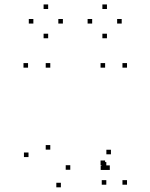

<svg xmlns="http://www.w3.org/2000/svg" viewBox="-20 -800 660 842"><path d="M446.2 -69.2V-89.2H426.2V-69.2ZM446.2 10V-10H426.2V10ZM537 10V-10H517V10ZM537 -503.3V-523.3H517V-503.3ZM441 -503.3V-523.3H421V-503.3ZM441 -76.2V-96.2H421V-76.2ZM105 -111.2V-131.2H85V-111.2ZM247 21.5V1.5H227V21.5ZM441.5 -54.7V-74.7H421.5V-54.7ZM461.5 -54.7V-74.7H441.5V-54.7ZM466.5 -123.3V-143.3H446.5V-123.3ZM288.2 -55.5V-75.5H268.2V-55.5ZM200.5 -143.8V-163.8H180.5V-143.8ZM200.5 -503.3V-523.3H180.5V-503.3ZM103 -503.3V-523.3H83V-503.3ZM255.8 -696.7V-716.7H235.8V-696.7ZM191.2 -760.5V-780.5H171.2V-760.5ZM126.3 -696.7V-716.7H106.3V-696.7ZM191.2 -632.2V-652.2H171.2V-632.2ZM513.7 -696.7V-716.7H493.7V-696.7ZM449 -760.5V-780.5H429V-760.5ZM384.2 -696.7V-716.7H364.2V-696.7ZM449 -632.2V-652.2H429V-632.2Z"/></svg>

Font: Monaspace Argon Dots Var
Style: Regular
Weight: 400
Designer: Riley Cran and the Lettermatic Team
Version: Version 1.100 (Monaspace Argon Dots)